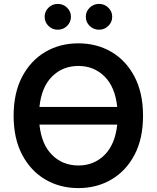

<svg xmlns="http://www.w3.org/2000/svg" viewBox="-20 -961 809 991"><path d="M384.8 9.8Q289.1 9.8 213.6 -34.7Q138.2 -79.1 94.2 -162.6Q50.3 -246.1 50.3 -363.3Q50.3 -481 94.2 -564.7Q138.2 -648.4 213.6 -692.9Q289.1 -737.3 384.8 -737.3Q480 -737.3 555.4 -692.9Q630.9 -648.4 674.6 -564.7Q718.3 -481 718.3 -363.3Q718.3 -245.6 674.6 -162.4Q630.9 -79.1 555.4 -34.7Q480 9.8 384.8 9.8ZM183.6 -409.2H585Q574.2 -512.2 519.5 -566.4Q464.8 -620.6 384.8 -620.6Q303.7 -620.6 249 -566.4Q194.3 -512.2 183.6 -409.2ZM384.8 -106.9Q464.8 -106.9 519.5 -161.1Q574.2 -215.3 585 -317.9H183.6Q194.3 -215.3 249 -161.1Q303.7 -106.9 384.8 -106.9ZM278.3 -807.6Q250 -807.6 230.2 -827.1Q210.4 -846.7 210.4 -874.5Q210.4 -901.9 230.2 -921.4Q250 -940.9 278.3 -940.9Q306.2 -940.9 326.2 -921.4Q346.2 -901.9 346.2 -874.5Q346.2 -846.7 326.2 -827.1Q306.2 -807.6 278.3 -807.6ZM491.2 -807.6Q462.9 -807.6 442.9 -827.1Q422.9 -846.7 422.9 -874.5Q422.9 -901.9 442.9 -921.4Q462.9 -940.9 491.2 -940.9Q519 -940.9 539.1 -921.4Q559.1 -901.9 559.1 -874.5Q559.1 -846.7 539.1 -827.1Q519 -807.6 491.2 -807.6Z"/></svg>

Font: Inter-SemiBold
Style: Regular
Weight: 600
Designer: Rasmus Andersson
Foundry: rsms
Version: Version 4.000;git-a52131595